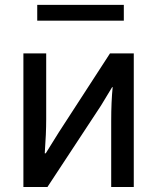

<svg xmlns="http://www.w3.org/2000/svg" viewBox="-20 -753 633 773"><path d="M129.9 -669.9V-733.4H478.5V-669.9ZM74.2 0V-538.1H166V-273.4Q166 -215.8 160.2 -135.7H164.1L215.8 -218.8L422.9 -538.1H518.6V0H427.7V-266.6Q427.7 -343.8 433.6 -402.3H431.6L386.7 -328.1L170.9 0Z"/></svg>

Font: Gothic A1 Medium
Style: Regular
Weight: 500
Designer: HanYang I&C Co.,Ltd.
Foundry: HanYang I&C Co.,Ltd.
Version: Version 2.50